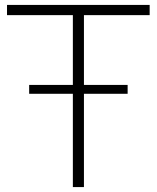

<svg xmlns="http://www.w3.org/2000/svg" viewBox="-20 -760 636 780"><path d="M276 0V-698.5H8.5V-740H588V-698.5H321V0ZM98.5 -379V-415H498.5V-379Z"/></svg>

Font: Encode Sans Semi Expanded ExtraLight
Style: Regular
Weight: 200
Width: 6
Designer: Multiple Designers
Foundry: Impallari Type
Version: Version 3.000; ttfautohint (v1.8.3) -l 8 -r 50 -G 200 -x 14 